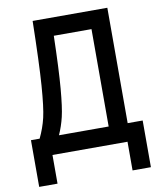

<svg xmlns="http://www.w3.org/2000/svg" viewBox="-102 -881 954 1134"><g transform="rotate(-10 375.0 -314.0)"><path d="M40 -108H92Q120 -166 134 -225.5Q148 -285 157.5 -415.5Q167 -546 172 -800H620V-108H710V172H600V0H150V172H40ZM506 -108V-692H280Q275 -490 265.5 -378Q256 -266 243 -211.5Q230 -157 208 -108Z"/></g></svg>

Font: Martian Mono VF sWd Rg
Style: Regular
Weight: 400
Width: 6
Monospace: yes
Designer: Roman Shamin
Foundry: Evil Martians
Version: Version 1.100